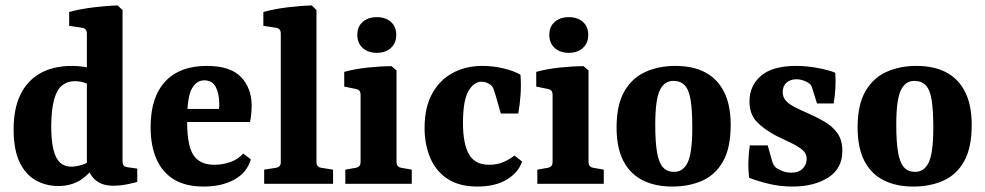

<svg xmlns="http://www.w3.org/2000/svg" viewBox="-20 -675 3618 705"><path d="M194 8Q147 8 109.5 -14Q72 -36 51 -81.5Q30 -127 30 -200Q30 -276 55 -327.5Q80 -379 128 -406Q176 -433 245 -433Q265 -433 286.5 -430Q308 -427 320 -422L310 -360Q302 -368 286.5 -372.5Q271 -377 255 -377Q229 -377 209.5 -362.5Q190 -348 179.5 -312.5Q169 -277 168 -215Q168 -160 176 -126.5Q184 -93 200.5 -78Q217 -63 240 -63Q260 -63 282 -70Q304 -77 317 -90L331 -72Q310 -36 275.5 -14Q241 8 194 8ZM430 -638V-83Q430 -71 435 -66.5Q440 -62 448 -61L484 -56V-7Q471 -3 445.5 2Q420 7 396 7Q356 7 331.5 -13Q307 -33 299 -73V-552Q299 -570 282 -573L234 -580V-631Q274 -642 323.5 -648Q373 -654 412 -655Z M533 -208Q533 -318 586.5 -375.5Q640 -433 739 -433Q826 -433 865 -392Q904 -351 904 -288Q904 -273 902.5 -257Q901 -241 898 -227H623V-275H784Q785 -280 785 -284Q785 -288 785 -294Q785 -332 772 -356Q759 -380 730 -380Q701 -380 684 -348.5Q667 -317 667 -231Q667 -175 676 -139.5Q685 -104 707.5 -87Q730 -70 768 -70Q798 -70 826 -80Q854 -90 873 -111L901 -90Q887 -41 840.5 -15.5Q794 10 728 10Q661 10 618 -16.5Q575 -43 554 -92Q533 -141 533 -208Z M1142 -80Q1142 -62 1159 -59L1203 -52V0H950V-52L994 -59Q1011 -62 1011 -79V-552Q1011 -570 994 -573L947 -580V-631Q986 -642 1035.5 -648Q1085 -654 1125 -655L1142 -638Z M1436 -80Q1436 -62 1453 -59L1492 -52V0H1248V-52L1287 -59Q1304 -62 1304 -80V-327Q1304 -345 1288 -348L1244 -357V-411Q1283 -422 1331 -427Q1379 -432 1418 -432L1436 -416ZM1435 -547Q1435 -517 1415.5 -499Q1396 -481 1364 -481Q1331 -481 1311.5 -499Q1292 -517 1292 -547Q1292 -577 1311.5 -594.5Q1331 -612 1364 -612Q1396 -612 1415.5 -594.5Q1435 -577 1435 -547Z M1539 -205Q1539 -280 1566.5 -330.5Q1594 -381 1642 -407Q1690 -433 1751 -433Q1790 -433 1828 -424Q1866 -415 1891 -401Q1894 -364 1891.5 -328Q1889 -292 1883 -258H1819L1798 -331Q1794 -344 1791 -351Q1788 -358 1783 -362Q1777 -367 1768 -371Q1759 -375 1748 -375Q1720 -375 1700 -340.5Q1680 -306 1680 -223Q1680 -147 1702 -108.5Q1724 -70 1776 -70Q1808 -70 1832 -81.5Q1856 -93 1869 -104L1897 -82Q1884 -42 1841.5 -16Q1799 10 1733 10Q1666 10 1623 -18.5Q1580 -47 1559.5 -96Q1539 -145 1539 -205Z M2141 -80Q2141 -62 2158 -59L2197 -52V0H1953V-52L1992 -59Q2009 -62 2009 -80V-327Q2009 -345 1993 -348L1949 -357V-411Q1988 -422 2036 -427Q2084 -432 2123 -432L2141 -416ZM2140 -547Q2140 -517 2120.5 -499Q2101 -481 2069 -481Q2036 -481 2016.5 -499Q1997 -517 1997 -547Q1997 -577 2016.5 -594.5Q2036 -612 2069 -612Q2101 -612 2120.5 -594.5Q2140 -577 2140 -547Z M2522 -206Q2522 -269 2516 -307Q2510 -345 2494.5 -361.5Q2479 -378 2452 -378Q2419 -378 2402.5 -343Q2386 -308 2386 -217Q2386 -154 2392.5 -116Q2399 -78 2414 -61Q2429 -44 2456 -44Q2489 -44 2505.5 -79.5Q2522 -115 2522 -206ZM2244 -207Q2244 -290 2272.5 -339.5Q2301 -389 2350 -411Q2399 -433 2460 -433Q2524 -433 2569 -409.5Q2614 -386 2638.5 -338Q2663 -290 2663 -216Q2663 -132 2635 -82.5Q2607 -33 2558.5 -11.5Q2510 10 2448 10Q2385 10 2339 -13.5Q2293 -37 2268.5 -85Q2244 -133 2244 -207Z M2731 -22Q2727 -51 2728 -82Q2729 -113 2733 -141H2799L2814 -87Q2819 -67 2831 -58Q2839 -53 2853 -47Q2867 -41 2886 -41Q2913 -41 2927.5 -56Q2942 -71 2942 -91Q2942 -111 2927 -124Q2912 -137 2887 -149Q2862 -161 2831 -176Q2787 -199 2759.5 -227Q2732 -255 2732 -303Q2732 -360 2774 -396.5Q2816 -433 2904 -433Q2940 -433 2979.5 -426Q3019 -419 3047 -408Q3049 -382 3047.5 -352Q3046 -322 3041 -295H2980L2964 -346Q2961 -357 2957.5 -362.5Q2954 -368 2946 -372Q2936 -378 2925.5 -381Q2915 -384 2904 -384Q2882 -384 2868 -371.5Q2854 -359 2854 -337Q2854 -318 2866 -305Q2878 -292 2897.5 -282Q2917 -272 2940 -262Q2975 -247 3005.5 -229.5Q3036 -212 3054.5 -186.5Q3073 -161 3073 -121Q3073 -56 3021 -23Q2969 10 2890 10Q2844 10 2803 0Q2762 -10 2731 -22Z M3407 -206Q3407 -269 3401 -307Q3395 -345 3379.5 -361.5Q3364 -378 3337 -378Q3304 -378 3287.5 -343Q3271 -308 3271 -217Q3271 -154 3277.5 -116Q3284 -78 3299 -61Q3314 -44 3341 -44Q3374 -44 3390.5 -79.5Q3407 -115 3407 -206ZM3129 -207Q3129 -290 3157.5 -339.5Q3186 -389 3235 -411Q3284 -433 3345 -433Q3409 -433 3454 -409.5Q3499 -386 3523.5 -338Q3548 -290 3548 -216Q3548 -132 3520 -82.5Q3492 -33 3443.5 -11.5Q3395 10 3333 10Q3270 10 3224 -13.5Q3178 -37 3153.5 -85Q3129 -133 3129 -207Z"/></svg>

Font: Rasa
Style: Bold
Weight: 700
Designer: Anna Giedrys (Yrsa+Rasa design), David Brezina (Yrsa art-direction, Rasa art-direction, design)
Foundry: Rosetta Type Foundry
Version: Version 2.004